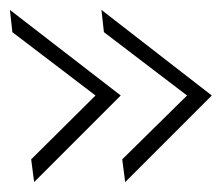

<svg xmlns="http://www.w3.org/2000/svg" viewBox="-42 -446 453 388"><path d="M27 -78 21 -124 151 -253 -17 -381 -22 -426 202 -253ZM211 -78 205 -124 336 -253 168 -381 163 -426 386 -253Z"/></svg>

Font: Hanken Grotesk ExtraLight
Style: Italic
Weight: 250
Italic angle: -8°
Designer: Alfredo Marco Pradil
Foundry: Hanken Design Co.
Version: Version 3.013